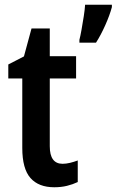

<svg xmlns="http://www.w3.org/2000/svg" viewBox="-20 -780 492 810"><path d="M244 -89Q259 -89 275.5 -93Q292 -97 308 -103V-12Q287 -2 262.5 4Q238 10 209 10Q143 10 108.5 -29Q74 -68 74 -156V-449H15V-508L81 -542L113 -660H190V-543H301V-449H190V-163Q190 -89 244 -89ZM452 -750Q443 -716 424 -673.5Q405 -631 385 -600H315V-612Q319 -627 324 -655Q329 -683 333.5 -712Q338 -741 339 -760H452Z"/></svg>

Font: Noto Sans Georgian Condensed SemiBold
Style: Regular
Weight: 600
Width: 3
Designer: Monotype Design Team, Akaki Razmadze
Foundry: Google LLC
Version: Version 2.005; ttfautohint (v1.8.4.7-5d5b)